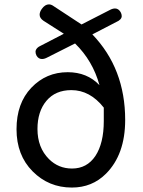

<svg xmlns="http://www.w3.org/2000/svg" viewBox="-20 -801 647 868"><path d="M449.2 -314.5Q386.7 -393.6 302.7 -393.6Q230.5 -393.6 189.9 -345.2Q149.4 -296.9 149.4 -217.8Q149.4 -133.8 201.2 -82Q244.1 -39.1 305.7 -39.1Q373 -39.1 411.1 -95.7Q449.2 -153.3 449.2 -253.9ZM286.1 -474.6Q374 -474.6 429.7 -416Q399.4 -526.4 319.3 -604.5L193.4 -541Q180.7 -534.2 169.9 -534.2Q154.3 -534.2 145.5 -548.8Q140.6 -557.6 140.6 -566.9Q140.6 -576.2 149.4 -585Q154.3 -589.8 163.1 -593.8L268.6 -648.4L176.8 -707Q159.2 -718.8 159.2 -734.4Q159.2 -747.1 168.9 -760.7Q183.6 -781.2 201.2 -781.2Q211.9 -781.2 223.6 -772.5L348.6 -690.4L476.6 -755.9Q489.3 -762.7 500 -762.7Q515.6 -762.7 525.4 -746.1Q530.3 -737.3 530.3 -728.5Q530.3 -719.7 523.4 -712.9Q516.6 -706.1 506.8 -702.1L397.5 -645.5Q545.9 -491.2 545.9 -258.8Q545.9 -102.5 459 -15.6Q396.5 46.9 304.7 46.9Q200.2 46.9 127.4 -26.4Q54.7 -99.6 54.7 -216.8Q54.7 -334 121.6 -404.3Q188.5 -474.6 286.1 -474.6Z"/></svg>

Font: TaiwanPearl
Style: Regular
Weight: 400
Version: Version 2.102